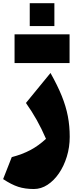

<svg xmlns="http://www.w3.org/2000/svg" viewBox="-20 -915 489 1229"><path d="M426.3 -39.1Q426.3 27.3 407.7 87.6Q389.2 147.9 357.2 194.6Q325.2 241.2 283.9 268.1Q242.7 294.9 196.8 294.9Q140.6 294.9 96.9 280.8Q53.2 266.6 0 231.4L55.2 90.8Q122.6 73.2 174.8 45.4Q227.1 17.6 274.4 -26.4Q246.1 -91.8 215.1 -147Q184.1 -202.1 146 -255.9L303.2 -447.8Q348.6 -367.2 375.5 -300.5Q402.3 -233.9 414.3 -171.1Q426.3 -108.4 426.3 -39.1ZM73.2 -511.2V-695.3H425.3V-511.2ZM170.4 -894.5H328.1V-748H170.4Z"/></svg>

Font: Pinar-DS3-FD Black
Style: Regular
Weight: 900
Designer: Amin Abedi
Version: Version 3.000